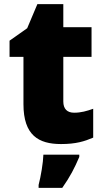

<svg xmlns="http://www.w3.org/2000/svg" viewBox="-20 -684 500 925"><path d="M337 -141C304 -141 285 -159 285 -195V-410H421V-553H285V-664H160L111 -548L26 -488V-410H93V-182C93 -32 166 10 274 10C346 10 387 -3 429 -21V-160C398 -149 371 -141 337 -141ZM362 72V61H189C188 99 177 165 166 207V221H280C318 167 339 126 362 72Z"/></svg>

Font: Noto Sans Myanmar UI Black
Style: Regular
Weight: 900
Designer: Monotype Design Team
Foundry: Monotype Imaging Inc.
Version: Version 2.103